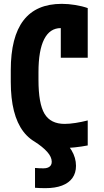

<svg xmlns="http://www.w3.org/2000/svg" viewBox="-20 -760 540 998"><path d="M216 218Q201 218 187.5 217.5Q174 217 162 216V113Q173 114 184 114.5Q195 115 206 115Q220 115 229.5 111Q239 107 244 99.5Q249 92 249 81Q249 56 225.5 29.5Q202 3 158 -25L282 -56Q329 -17 352 21.5Q375 60 375 102Q375 139 356.5 165Q338 191 302.5 204.5Q267 218 216 218ZM300 10Q167 10 101.5 -76Q36 -162 36 -335V-395Q36 -568 102 -654Q168 -740 301 -740Q335 -740 371.5 -734Q408 -728 436 -718V-460H296V-691L366 -584Q332 -614 296 -614Q239 -614 209.5 -556Q180 -498 180 -385V-345Q180 -221 211.5 -168.5Q243 -116 316 -116Q341 -116 373 -121Q405 -126 436 -134V-4Q406 2 368.5 6Q331 10 300 10Z"/></svg>

Font: M PLUS 1 Code
Style: Regular
Weight: 400
Designer: Coji Morishita
Foundry: UNDERFOREST DESIGN
Version: Version 1.005